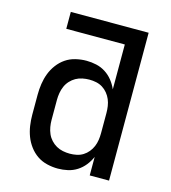

<svg xmlns="http://www.w3.org/2000/svg" viewBox="-110 -824 821 922"><g transform="rotate(15 300.0 -363.5)"><path d="M262 8Q235 8 208 1.5Q181 -5 159 -20Q137 -35 120.5 -57Q104 -79 94.5 -104Q85 -129 81 -156Q77 -183 77 -210V-310Q77 -337 81 -364Q85 -391 94.5 -416Q104 -441 120.5 -463Q137 -485 159 -500Q181 -515 208 -521.5Q235 -528 262 -528Q287 -528 311.5 -522.5Q336 -517 357 -503.5Q378 -490 393.5 -470.5Q409 -451 419 -428V-651H128V-735H515V0H419V-92Q409 -69 393.5 -49.5Q378 -30 357 -16.5Q336 -3 311.5 2.5Q287 8 262 8ZM299 -76Q316 -76 333 -79.5Q350 -83 364.5 -92Q379 -101 390 -114.5Q401 -128 407.5 -143.5Q414 -159 416.5 -176Q419 -193 419 -210V-310Q419 -327 416.5 -344Q414 -361 407.5 -376.5Q401 -392 390 -405.5Q379 -419 364.5 -428Q350 -437 333 -440.5Q316 -444 299 -444Q282 -444 264.5 -440.5Q247 -437 232 -428.5Q217 -420 205 -407Q193 -394 186 -378Q179 -362 176 -344.5Q173 -327 173 -310V-210Q173 -193 176 -175.5Q179 -158 186 -142Q193 -126 205 -113Q217 -100 232 -91.5Q247 -83 264.5 -79.5Q282 -76 299 -76Z"/></g></svg>

Font: Iosevka SS04 Medium Extended
Style: Regular
Weight: 500
Width: 7
Monospace: yes
Designer: Belleve Invis
Foundry: Belleve Invis
Version: Version 19.0.0; ttfautohint (v1.8.4)